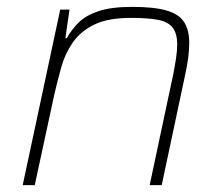

<svg xmlns="http://www.w3.org/2000/svg" viewBox="-20 -538 644 558"><path d="M46 0 155 -510H182L170 -427H174Q188 -452 208.5 -472.5Q229 -493 266 -505.5Q303 -518 364 -518Q428 -518 464 -507.5Q500 -497 515 -474Q530 -451 530 -413Q530 -394 527 -370.5Q524 -347 518 -320L450 0H415L482 -315Q488 -344 491.5 -367.5Q495 -391 495 -408Q495 -441 481.5 -458Q468 -475 438.5 -480.5Q409 -486 360 -486Q294 -486 254 -466.5Q214 -447 191.5 -414.5Q169 -382 158 -342.5Q147 -303 138 -264L81 0Z"/></svg>

Font: Saira Thin
Style: Italic
Weight: 100
Italic angle: -12°
Designer: Hector Gatti with collaboration of the Omnibus-Type team
Foundry: Omnibus-Type
Version: Version 1.101